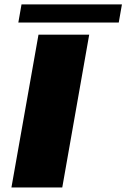

<svg xmlns="http://www.w3.org/2000/svg" viewBox="-20 -828 558 848"><path d="M30.5 0H255L374 -675H150ZM61 -728.5H504.5L518.5 -808.5H75Z"/></svg>

Font: Anybody Expanded ExtraBold
Style: Italic
Weight: 800
Width: 7
Italic angle: -10°
Version: Version 1.113;gftools[0.9.25]